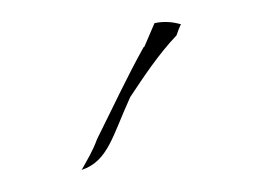

<svg xmlns="http://www.w3.org/2000/svg" viewBox="-20 -736 234 174"><path d="M54 -582C78 -590 82 -613 98 -648C110 -666 123 -686 140 -704C141 -707 142 -710 144 -714C137 -716 129 -717 120 -715L111 -694L110 -693C95 -666 83 -640 68 -610C64 -599 59 -591 54 -582Z"/></svg>

Font: SolarCharger
Style: 150
Weight: 100
Designer: Mew Too
Foundry: Cannot Into Space Fonts/KineticPlasma Fonts
Version: Version 1.100